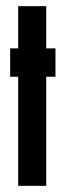

<svg xmlns="http://www.w3.org/2000/svg" viewBox="-20 -605 212 623"><path d="M39 -2V-356H13V-448H39V-585H130V-448H160V-356H130V-2Z"/></svg>

Font: Fundamental  Brigade Condensed
Style: Regular
Weight: 400
Width: 3
Designer: Peter Wiegel, original typeface by Carl Albert Fahrenwaldt 1901
Foundry: Peter Wiegel
Version: Version 0.000 2012 initial release